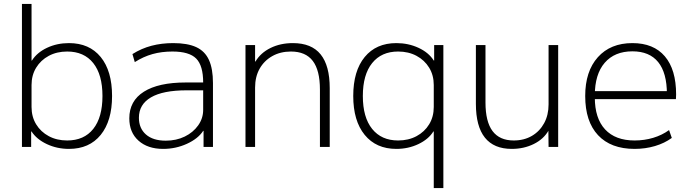

<svg xmlns="http://www.w3.org/2000/svg" viewBox="-20 -750 3515 980"><path d="M332 10Q271 10 219 -14.5Q167 -39 141 -79H139V0H92V-730H141V-441H143Q169 -482 220 -506Q271 -530 332 -530Q436 -530 494 -459Q552 -388 552 -260Q552 -133 494 -61.5Q436 10 332 10ZM323 -33Q409 -33 456 -92Q503 -151 503 -260Q503 -369 456 -428Q409 -487 323 -487Q270 -487 229 -465Q188 -443 164.5 -404.5Q141 -366 141 -316V-204Q141 -154 164.5 -115.5Q188 -77 229 -55Q270 -33 323 -33Z M813 10Q734 10 687 -32Q640 -74 640 -146Q640 -235 714.5 -282Q789 -329 928 -329H1017Q1017 -415 981.5 -451Q946 -487 860 -487Q805 -487 758.5 -474Q712 -461 668 -433L656 -474Q702 -503 753.5 -516.5Q805 -530 864 -530Q937 -530 981.5 -509.5Q1026 -489 1046.5 -444Q1067 -399 1067 -326V0H1019V-82H1017Q991 -42 934 -16Q877 10 813 10ZM826 -32Q880 -32 923 -53Q966 -74 991.5 -110Q1017 -146 1017 -189V-289H933Q812 -289 750.5 -253Q689 -217 689 -149Q689 -95 725 -63.5Q761 -32 826 -32Z M1233 0V-520H1282V-436H1284Q1310 -480 1360.5 -505Q1411 -530 1475 -530Q1570 -530 1616.5 -472.5Q1663 -415 1663 -300V0H1613V-293Q1613 -391 1576.5 -439Q1540 -487 1465 -487Q1411 -487 1369.5 -463.5Q1328 -440 1305 -399Q1282 -358 1282 -303V0Z M2194 210V-79H2192Q2167 -39 2115.5 -14.5Q2064 10 2003 10Q1900 10 1841.5 -61.5Q1783 -133 1783 -260Q1783 -388 1841.5 -459Q1900 -530 2003 -530Q2064 -530 2116 -506Q2168 -482 2194 -441H2196V-520H2243V210ZM2012 -33Q2065 -33 2106 -55Q2147 -77 2170.5 -115.5Q2194 -154 2194 -204V-316Q2194 -366 2170.5 -404.5Q2147 -443 2106 -465Q2065 -487 2012 -487Q1927 -487 1879.5 -428Q1832 -369 1832 -260Q1832 -151 1879.5 -92Q1927 -33 2012 -33Z M2592 10Q2501 10 2455 -47.5Q2409 -105 2409 -220V-520H2458V-227Q2458 -129 2494 -81Q2530 -33 2602 -33Q2655 -33 2695 -56.5Q2735 -80 2757.5 -121.5Q2780 -163 2780 -217V-520H2829V0H2780L2779 -84H2780Q2755 -40 2704.5 -15Q2654 10 2592 10Z M3219 10Q3098 10 3032.5 -60Q2967 -130 2967 -260Q2967 -386 3031.5 -458Q3096 -530 3208 -530Q3316 -530 3373.5 -462.5Q3431 -395 3431 -268Q3431 -261 3430.5 -255Q3430 -249 3430 -244H2994V-285H3396L3384 -270Q3384 -378 3339.5 -433Q3295 -488 3208 -488Q3117 -488 3066.5 -429.5Q3016 -371 3016 -263V-253Q3016 -146 3068.5 -89.5Q3121 -33 3219 -33Q3269 -33 3314 -46.5Q3359 -60 3395 -86L3409 -46Q3372 -19 3323 -4.5Q3274 10 3219 10Z"/></svg>

Font: M PLUS 2 Thin Light
Style: Regular
Weight: 300
Version: Version 1.001